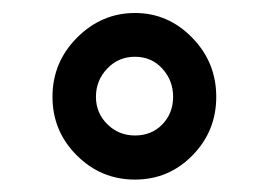

<svg xmlns="http://www.w3.org/2000/svg" viewBox="-20 -741 420 300"><path d="M190.9 -720.7Q242.7 -720.7 280.3 -682.1Q317.9 -643.6 317.9 -589.8Q317.9 -536.1 280.8 -498.3Q243.7 -460.4 190.9 -460.4Q137.7 -460.4 99.9 -498.3Q62 -536.1 62 -589.8Q62 -643.6 100.3 -682.1Q138.7 -720.7 190.9 -720.7ZM190.9 -529.3Q216.8 -529.3 233.6 -546.6Q250.5 -564 250.5 -589.8Q250.5 -615.2 233.6 -633.8Q216.8 -652.3 190.9 -652.3Q165 -652.3 147.5 -633.8Q129.9 -615.2 129.9 -589.8Q129.9 -564.5 147.7 -546.9Q165.5 -529.3 190.9 -529.3Z"/></svg>

Font: Vazir Medium FD-UI
Style: Medium-FD-UI
Weight: 500
Designer: Saber Rastikerdar
Foundry: Saber Rastikerdar
Version: Version 30.1.0